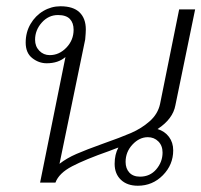

<svg xmlns="http://www.w3.org/2000/svg" viewBox="-20 -583 643 613"><path d="M483 -171Q506 -164 519.5 -146Q533 -128 533 -103Q533 -57 500 -23.5Q467 10 420 10Q386 10 366 -9Q346 -28 346 -60Q346 -90 358 -112Q352 -110 344.5 -107Q337 -104 329 -101Q252 -74 210 -52Q168 -30 157 0H108L189 -401Q166 -381 129 -381Q104 -381 83 -397.5Q62 -414 62 -447Q62 -480 77.5 -506.5Q93 -533 118.5 -548Q144 -563 173 -563Q214 -563 234 -543.5Q254 -524 254 -489Q254 -479 252 -457L170 -60Q193 -78 224 -91.5Q255 -105 308 -124Q365 -144 398.5 -158.5Q432 -173 458 -196Q484 -219 491 -251L552 -553H603L540 -247Q532 -203 483 -171ZM215 -488Q215 -510 203 -522.5Q191 -535 165 -535Q135 -535 113.5 -511Q92 -487 92 -456Q92 -435 105.5 -421Q119 -407 139 -407Q169 -407 192 -431Q215 -455 215 -488ZM452 -145Q425 -145 403 -121.5Q381 -98 381 -66Q381 -45 393 -32Q405 -19 427 -19Q459 -19 479 -42.5Q499 -66 499 -96Q499 -118 485.5 -131.5Q472 -145 452 -145Z"/></svg>

Font: Taviraj ExtraLight
Style: Italic
Weight: 275
Italic angle: -12°
Designer: Katatrad Team
Foundry: CadsonDemak
Version: Version 1.001